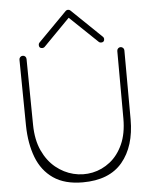

<svg xmlns="http://www.w3.org/2000/svg" viewBox="-59 -934 778 988"><g transform="rotate(-5 330.0 -439.5)"><path d="M317.4 -880.4Q322.3 -885.3 329.1 -885.3Q336.9 -885.3 341.3 -880.9L496.1 -731.9Q499.5 -729 500.7 -725.1Q502 -721.2 502 -719.7Q502 -702.6 484.9 -702.6Q482.9 -702.6 479.2 -703.6Q475.6 -704.6 472.7 -707.5L329.6 -844.2L193.8 -706.1Q190.9 -703.1 187.3 -701.9Q183.6 -700.7 181.2 -700.7Q164.1 -700.7 164.1 -717.8Q164.1 -725.1 168.9 -730ZM564 -651.9Q564 -659.2 569.1 -664.8Q574.2 -670.4 582 -670.4Q589.8 -670.4 595.2 -665Q600.6 -659.7 600.6 -651.9L601.6 -295.4Q601.6 -156.7 533.7 -75.4Q465.8 5.9 328.6 5.9Q235.4 5.9 177 -34.4Q118.7 -74.7 91.3 -146Q64 -217.3 62.5 -310.1L58.6 -650.9V-651.4Q58.6 -659.2 64 -664.6Q69.3 -669.9 77.1 -669.9Q85 -669.9 90.1 -664.6Q95.2 -659.2 95.2 -651.4L99.1 -310.5Q100.1 -233.4 125.7 -177.7Q151.4 -122.1 193.1 -88.1Q234.9 -54.2 284.2 -42Q333.5 -29.8 383.1 -40Q432.6 -50.3 473.9 -82.8Q515.1 -115.2 540 -170.2Q564.9 -225.1 564.9 -302.7L564 -651.4Z"/></g></svg>

Font: Manjari Thin
Style: Regular
Weight: 100
Designer: Santhosh Thottingal <santhosh.thottingal@gmail.com>
Version: Version 2.000